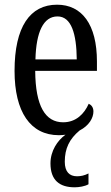

<svg xmlns="http://www.w3.org/2000/svg" viewBox="-20 -566 471 818"><path d="M298 232C316 232 342 228 357 219V173C339 182 324 185 308 185C276 185 256 166 256 123C256 66 276 26 319 -10C360 -31 378 -64 378 -91C378 -109 369 -119 358 -124C339 -81 304 -45 249 -45C173 -45 131 -114 130 -264H393V-304C393 -462 329 -546 223 -546C108 -546 42 -452 42 -264C42 -90 109 10 231 10C241 10 250 9 259 8C225 32 195 77 195 130C195 202 234 232 298 232ZM307 -313H131C134 -430 165 -496 225 -496C284 -496 306 -422 307 -313Z"/></svg>

Font: Noto Serif Myanmar ExtCond
Style: Regular
Weight: 400
Width: 2
Designer: Ben Mitchell and the Monotype Design Team
Foundry: Monotype Imaging Inc.
Version: Version 2.106